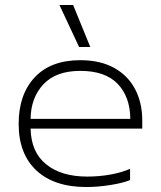

<svg xmlns="http://www.w3.org/2000/svg" viewBox="-20 -737 647 772"><path d="M219 -717H274L343 -548H298ZM55 -239Q55 -357 119.5 -426Q184 -495 303 -495Q383 -495 439 -464Q495 -433 523.5 -378Q552 -323 552 -253V-220H103Q105 -125 166 -76Q227 -27 331 -27Q378 -27 423 -35Q468 -43 503 -58V-13Q474 -1 423.5 7Q373 15 327 15Q198 15 126.5 -51.5Q55 -118 55 -239ZM504 -259Q503 -348 453 -400Q403 -452 303 -452Q205 -452 154.5 -398Q104 -344 103 -259Z"/></svg>

Font: Prompt ExtraLight
Style: Regular
Weight: 275
Designer: Katatrad Team
Foundry: CadsonDemak
Version: Version 1.000